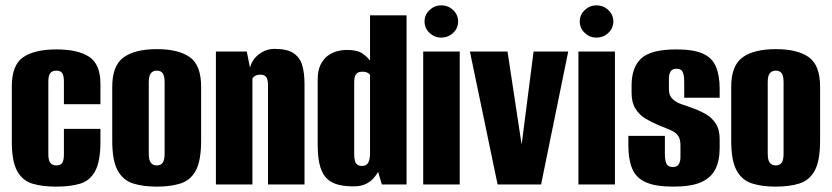

<svg xmlns="http://www.w3.org/2000/svg" viewBox="-20 -687 3098 715"><path d="M190 8Q138 8 101 -3Q64 -14 44 -50Q24 -86 24 -159V-366Q24 -445 66.5 -474Q109 -503 190 -503Q270 -503 312 -475.5Q354 -448 354 -375V-299H218V-383Q218 -406 211.5 -415Q205 -424 190 -424Q175 -424 167.5 -415Q160 -406 160 -383V-113Q160 -90 167.5 -80.5Q175 -71 190 -71Q205 -71 211.5 -80Q218 -89 218 -113V-207H354V-160Q354 -86 334.5 -50Q315 -14 278.5 -3Q242 8 190 8Z M564 8Q512 8 475 -4Q438 -16 418 -52.5Q398 -89 398 -163V-364Q398 -443 440.5 -473.5Q483 -504 564 -504Q645 -504 687 -474Q729 -444 729 -364V-164Q729 -89 709.5 -52.5Q690 -16 653 -4Q616 8 564 8ZM564 -71Q578 -71 585.5 -80.5Q593 -90 593 -115V-381Q593 -404 586 -414Q579 -424 564 -424Q550 -424 542 -414.5Q534 -405 534 -381V-115Q534 -90 542 -80.5Q550 -71 564 -71Z M784 0V-495H899L911 -435Q919 -466 945 -485.5Q971 -505 1003 -505Q1049 -505 1073 -489Q1097 -473 1105.5 -444Q1114 -415 1114 -374V0H978V-367Q978 -377 977 -384.5Q976 -392 973 -397.5Q970 -403 964.5 -406Q959 -409 949 -409Q942 -409 936 -407Q930 -405 926 -401.5Q922 -398 920 -395V0Z M1297 7Q1267 7 1242.5 1.5Q1218 -4 1200 -19.5Q1182 -35 1172.5 -66Q1163 -97 1163 -150V-389Q1163 -424 1173.5 -445.5Q1184 -467 1200 -479Q1216 -491 1234.5 -496Q1253 -501 1271 -501Q1311 -501 1329.5 -488Q1348 -475 1358 -461V-630H1494V0H1402L1388 -47Q1384 -39 1373.5 -26Q1363 -13 1344.5 -3Q1326 7 1297 7ZM1328 -69Q1337 -69 1343 -72.5Q1349 -76 1352 -82.5Q1355 -89 1356.5 -97.5Q1358 -106 1358 -118V-408Q1357 -410 1353.5 -413Q1350 -416 1344 -418Q1338 -420 1329 -420Q1319 -420 1313.5 -417Q1308 -414 1304.5 -408.5Q1301 -403 1300 -395Q1299 -387 1299 -376V-113Q1299 -99 1301.5 -89Q1304 -79 1310.5 -74Q1317 -69 1328 -69Z M1556 0V-495H1692V0ZM1623 -547Q1598 -547 1579.5 -564.5Q1561 -582 1561 -607Q1561 -632 1579.5 -649.5Q1598 -667 1623 -667Q1649 -667 1667.5 -649.5Q1686 -632 1686 -607Q1686 -582 1667.5 -564.5Q1649 -547 1623 -547Z M1833 0 1730 -495H1870L1922 -152H1923L1967 -495H2096L1995 0Z M2134 0V-495H2270V0ZM2201 -547Q2176 -547 2157.5 -564.5Q2139 -582 2139 -607Q2139 -632 2157.5 -649.5Q2176 -667 2201 -667Q2227 -667 2245.5 -649.5Q2264 -632 2264 -607Q2264 -582 2245.5 -564.5Q2227 -547 2201 -547Z M2487 8Q2421 8 2384.5 -8.5Q2348 -25 2334 -59.5Q2320 -94 2320 -145V-181H2456V-115Q2456 -89 2462 -77Q2468 -65 2486 -65Q2501 -65 2507.5 -75Q2514 -85 2514 -103V-145Q2514 -170 2504.5 -182.5Q2495 -195 2476 -203Q2457 -211 2430 -222Q2406 -232 2383.5 -245.5Q2361 -259 2346.5 -282Q2332 -305 2332 -341V-369Q2332 -436 2368 -469.5Q2404 -503 2499 -503Q2562 -503 2597 -487.5Q2632 -472 2646 -439Q2660 -406 2660 -357V-323H2528V-381Q2528 -408 2522 -419.5Q2516 -431 2500 -431Q2483 -431 2477 -420.5Q2471 -410 2471 -395V-354Q2471 -331 2485 -318Q2499 -305 2520.5 -298Q2542 -291 2563 -283Q2588 -274 2610 -261Q2632 -248 2646 -226Q2660 -204 2660 -169V-136Q2660 -89 2644 -57Q2628 -25 2591 -8.5Q2554 8 2487 8Z M2869 8Q2817 8 2780 -4Q2743 -16 2723 -52.5Q2703 -89 2703 -163V-364Q2703 -443 2745.5 -473.5Q2788 -504 2869 -504Q2950 -504 2992 -474Q3034 -444 3034 -364V-164Q3034 -89 3014.5 -52.5Q2995 -16 2958 -4Q2921 8 2869 8ZM2869 -71Q2883 -71 2890.5 -80.5Q2898 -90 2898 -115V-381Q2898 -404 2891 -414Q2884 -424 2869 -424Q2855 -424 2847 -414.5Q2839 -405 2839 -381V-115Q2839 -90 2847 -80.5Q2855 -71 2869 -71Z"/></svg>

Font: Alumni Sans ExtraBold
Style: Regular
Weight: 800
Designer: Robert E. Leuschke
Foundry: Robert E. Leuschke
Version: Version 1.018